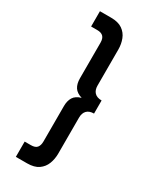

<svg xmlns="http://www.w3.org/2000/svg" viewBox="-226 -751 835 1023"><g transform="rotate(30 192.0 -240.0)"><path d="M65.5 208V114H103.5Q131 114 141.5 100.5Q152 87 152 64V-154.5Q152 -186.5 165.2 -208.2Q178.5 -230 212 -239.5Q179.5 -249 165.8 -270.2Q152 -291.5 152 -325.5V-544Q152 -570 140 -582Q128 -594 103.5 -594H65.5V-688H134Q178.5 -688 204.2 -670Q230 -652 241.2 -622.8Q252.5 -593.5 252.5 -560V-338.5Q252.5 -311 267.2 -295.8Q282 -280.5 311 -280.5V-200Q282 -200 267.2 -184.5Q252.5 -169 252.5 -141.5V80Q252.5 113.5 241.2 142.8Q230 172 204.2 190Q178.5 208 134 208Z"/></g></svg>

Font: League Spartan Thin SemiBold
Style: Regular
Weight: 600
Version: Version 2.002